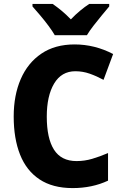

<svg xmlns="http://www.w3.org/2000/svg" viewBox="-20 -951 628 981"><path d="M365 -587Q294 -587 256.5 -524Q219 -461 219 -355Q219 -244 256 -186Q293 -128 371 -128Q412 -128 451 -139.5Q490 -151 532 -169V-28Q451 10 351 10Q249 10 182 -34.5Q115 -79 82.5 -161Q50 -243 50 -356Q50 -464 86 -547Q122 -630 191.5 -677Q261 -724 361 -724Q464 -724 558 -675L509 -543Q474 -562 438.5 -574.5Q403 -587 365 -587ZM260 -771Q248 -792 227.5 -819.5Q207 -847 185 -873Q163 -899 146 -918V-931H249Q272 -915 295 -896Q318 -877 342 -852Q366 -877 389.5 -896.5Q413 -916 436 -931H538V-918Q522 -899 500.5 -873Q479 -847 458 -820Q437 -793 424 -771Z"/></svg>

Font: Noto Sans Arabic SemCond ExtBd
Style: Regular
Weight: 800
Width: 4
Designer: Monotype Design Team, Nadine Chahine, Nizar Qandah and Khaled Hosny
Foundry: Monotype Imaging Inc.
Version: Version 2.012; ttfautohint (v1.8.4.7-5d5b)